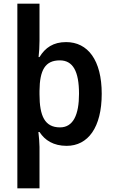

<svg xmlns="http://www.w3.org/2000/svg" viewBox="-20 -780 615 1040"><path d="M531 -272C531 -454 456 -552 338 -552C269 -552 225 -522 194 -471H189C192 -494 194 -532 194 -559V-760H74V240H194V16C194 -5 191 -39 188 -65H194C223 -20 270 10 341 10C457 10 531 -90 531 -272ZM408 -272C408 -159 377 -90 305 -90C223 -90 194 -151 194 -269V-288C195 -401 225 -453 304 -453C375 -453 408 -394 408 -272Z"/></svg>

Font: Noto Sans Gurmukhi SemiCondensed SemiBold
Style: Regular
Weight: 600
Width: 4
Designer: Jelle Bosma - Monotype Design Team
Foundry: Monotype Imaging Inc.
Version: Version 2.004